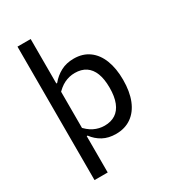

<svg xmlns="http://www.w3.org/2000/svg" viewBox="-225 -883 1071 1194"><g transform="rotate(-30 310.0 -286.0)"><path d="M189 193.3H94.3V-765H189ZM355.2 12Q301.5 12 261.9 -9.4Q222.3 -30.8 195.3 -67.8H173.2V-144.3Q207.2 -103.5 243.2 -85.8Q279.3 -68 319 -68Q365.3 -68 397.4 -89Q429.5 -110 446.2 -152.2Q463 -194.5 463 -257.7Q463 -319.8 446.8 -361.4Q430.5 -403 398.8 -424.1Q367 -445.2 320.3 -445.2Q280.5 -445.2 244.5 -427.7Q208.5 -410.2 173.2 -369.3V-445.7H194.8Q225.3 -482.8 265.8 -504.2Q306.2 -525.7 359.2 -525.7Q423.3 -525.7 468.4 -492.9Q513.5 -460.2 536.9 -400Q560.3 -339.8 560.3 -257.7Q560.3 -174.2 536.1 -113.6Q511.8 -53 465.7 -20.5Q419.5 12 355.2 12Z"/></g></svg>

Font: Monaspace Neon Var ExtraLight
Style: Regular
Weight: 200
Designer: Riley Cran and the Lettermatic Team
Version: Version 1.200 (Monaspace Neon Var)